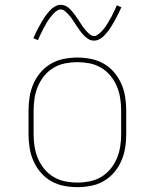

<svg xmlns="http://www.w3.org/2000/svg" viewBox="-20 -766 640 794"><path d="M300 8Q272 8 244 2.5Q216 -3 191.5 -17Q167 -31 148.5 -52.5Q130 -74 118.5 -100Q107 -126 102.5 -154Q98 -182 98 -210V-310Q98 -338 102.5 -366Q107 -394 118.5 -420Q130 -446 148.5 -467.5Q167 -489 191.5 -503Q216 -517 244 -522.5Q272 -528 300 -528Q328 -528 356 -522.5Q384 -517 408.5 -503Q433 -489 451.5 -467.5Q470 -446 481.5 -420Q493 -394 497.5 -366Q502 -338 502 -310V-210Q502 -182 497.5 -154Q493 -126 481.5 -100Q470 -74 451.5 -52.5Q433 -31 408.5 -17Q384 -3 356 2.5Q328 8 300 8ZM300 -11Q325 -11 350.5 -16Q376 -21 398 -34Q420 -47 436.5 -67Q453 -87 463 -110.5Q473 -134 477 -159.5Q481 -185 481 -210V-310Q481 -335 477 -360.5Q473 -386 463 -409.5Q453 -433 436.5 -453Q420 -473 398 -486Q376 -499 350.5 -504Q325 -509 300 -509Q275 -509 249.5 -504Q224 -499 202 -486Q180 -473 163.5 -453Q147 -433 137 -409.5Q127 -386 123 -360.5Q119 -335 119 -310V-210Q119 -185 123 -159.5Q127 -134 137 -110.5Q147 -87 163.5 -67Q180 -47 202 -34Q224 -21 249.5 -16Q275 -11 300 -11ZM369 -598Q356 -598 345.5 -604.5Q335 -611 326.5 -620Q318 -629 311 -638.5Q304 -648 297 -658.5Q290 -669 283 -680Q276 -691 268.5 -700Q261 -709 251 -718Q241 -727 231 -727Q226 -727 223.5 -726Q221 -725 217.5 -723Q214 -721 209.5 -717.5Q205 -714 200 -708.5Q195 -703 192.5 -699.5Q190 -696 187.5 -693Q185 -690 183 -687Q181 -684 178.5 -680.5Q176 -677 173.5 -673Q171 -669 169 -664.5Q167 -660 164 -655.5Q161 -651 158.5 -646Q156 -641 153.5 -635.5Q151 -630 148 -624.5Q145 -619 142.5 -613Q140 -607 137 -600L118 -608Q123 -620 128 -630Q133 -640 138 -649.5Q143 -659 147.5 -667Q152 -675 156.5 -682.5Q161 -690 165 -696Q169 -702 173.5 -707.5Q178 -713 185.5 -721.5Q193 -730 200.5 -735Q208 -740 215 -743Q222 -746 231 -746Q244 -746 254.5 -740Q265 -734 273.5 -724.5Q282 -715 289 -705.5Q296 -696 303 -685.5Q310 -675 317 -664Q324 -653 331.5 -644Q339 -635 349 -626Q359 -617 369 -617Q374 -617 376.5 -618Q379 -619 382.5 -621.5Q386 -624 390.5 -627.5Q395 -631 400 -636Q405 -641 407.5 -644.5Q410 -648 412.5 -651Q415 -654 417 -657Q419 -660 421.5 -664Q424 -668 426.5 -672Q429 -676 431 -680Q433 -684 436 -688.5Q439 -693 441.5 -698Q444 -703 446.5 -708.5Q449 -714 452 -719.5Q455 -725 457.5 -731Q460 -737 463 -744L482 -736Q477 -725 472 -714.5Q467 -704 462 -695Q457 -686 452.5 -677.5Q448 -669 443.5 -662Q439 -655 435 -648.5Q431 -642 426.5 -636.5Q422 -631 414.5 -622.5Q407 -614 399.5 -609Q392 -604 385 -601Q378 -598 369 -598Z"/></svg>

Font: Iosevka Etoile Thin
Style: Regular
Weight: 100
Designer: Belleve Invis
Foundry: Belleve Invis
Version: Version 22.1.2; ttfautohint (v1.8.4)